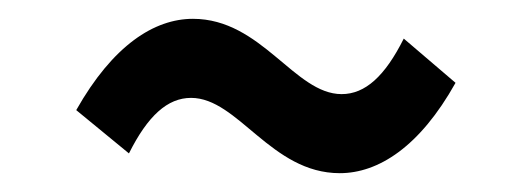

<svg xmlns="http://www.w3.org/2000/svg" viewBox="-20 -432 565 204"><path d="M117 -269C137 -309 158 -328 183 -328C233 -328 268 -248 341 -248C382 -248 426 -276 464 -344L409 -391C389 -351 368 -332 343 -332C293 -332 258 -412 185 -412C144 -412 100 -384 61 -315Z"/></svg>

Font: Falling Sky
Style: Condensed
Weight: 400
Designer: Paul D. Hunt
Foundry: Adobe Systems Incorporated
Version: Version 1.02